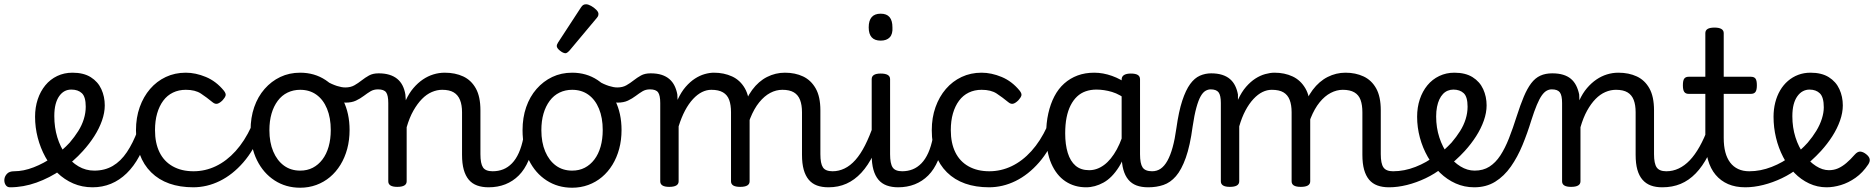

<svg xmlns="http://www.w3.org/2000/svg" viewBox="-117 -859 8765 898"><path d="M-70 17Q-84 17 -91 5.5Q-98 -6 -96.5 -20.5Q-95 -35 -84 -46.5Q-73 -58 -51 -58Q-7 -58 40.5 -76.5Q88 -95 132 -125.5Q176 -156 209 -192Q232 -219 249 -246Q266 -273 275 -302Q284 -331 284 -360Q284 -406 266 -423Q248 -440 217 -440Q203 -440 196.5 -452Q190 -464 190 -479.5Q190 -495 198 -507Q206 -519 222 -519Q274 -519 307.5 -498Q341 -477 357 -442Q373 -407 373 -366Q373 -332 360 -295Q347 -258 324 -222Q301 -186 271 -153Q227 -104 171 -65.5Q115 -27 53.5 -5Q-8 17 -70 17Z M316 17Q267 17 225.5 -1Q184 -19 151 -51Q118 -83 95 -125Q72 -167 59.5 -215Q47 -263 47 -313Q47 -357 59.5 -394.5Q72 -432 95 -460Q118 -488 150.5 -503.5Q183 -519 222 -519Q234 -519 240 -507Q246 -495 245 -479.5Q244 -464 236.5 -452Q229 -440 216 -440Q199 -440 185 -432.5Q171 -425 160 -409.5Q149 -394 143 -371Q137 -348 137 -316Q137 -263 151 -217Q165 -171 190.5 -136Q216 -101 250 -81Q284 -61 324 -61Q373 -61 410.5 -83Q448 -105 476.5 -147.5Q505 -190 527 -249Q529 -257 543 -257.5Q557 -258 569.5 -253Q582 -248 578 -238Q560 -176 534.5 -128.5Q509 -81 475.5 -48.5Q442 -16 402 0.5Q362 17 316 17Z M788 17Q661 17 590 -53Q519 -123 519 -250Q519 -309 536.5 -358Q554 -407 585 -443Q616 -479 658.5 -499Q701 -519 752 -519Q798 -519 846 -499Q894 -479 930 -435Q941 -421 938 -411.5Q935 -402 924 -390Q911 -377 900 -374Q889 -371 877 -381Q849 -404 822.5 -421.5Q796 -439 752 -439Q719 -439 692 -426Q665 -413 646.5 -388Q628 -363 618 -328.5Q608 -294 608 -250Q608 -190 629 -147Q650 -104 691 -81Q732 -58 788 -58Q802 -58 809.5 -46.5Q817 -35 817 -20.5Q817 -6 810 5.5Q803 17 788 17Z M786 17Q777 17 772.5 5.5Q768 -6 768 -20.5Q768 -35 773 -46.5Q778 -58 788 -58Q843 -58 893 -82Q943 -106 985 -152.5Q1027 -199 1058 -266Q1063 -276 1075.5 -273Q1088 -270 1098 -260.5Q1108 -251 1104 -241Q1071 -157 1021 -99.5Q971 -42 911 -12.5Q851 17 786 17Z M1287 19Q1220 19 1167.5 -15Q1115 -49 1085 -109.5Q1055 -170 1055 -250Q1055 -309 1072 -358Q1089 -407 1120.5 -443Q1152 -479 1194 -499Q1236 -519 1287 -519Q1354 -519 1406 -484.5Q1458 -450 1488 -389.5Q1518 -329 1518 -251Q1518 -204 1507 -163Q1496 -122 1475.5 -88.5Q1455 -55 1426.5 -31Q1398 -7 1362.5 6Q1327 19 1287 19ZM1287 -61Q1320 -61 1346 -74.5Q1372 -88 1391 -113Q1410 -138 1420 -173Q1430 -208 1430 -251Q1430 -308 1412.5 -350.5Q1395 -393 1363 -416Q1331 -439 1287 -439Q1255 -439 1228 -426Q1201 -413 1182 -387.5Q1163 -362 1153 -327.5Q1143 -293 1143 -250Q1143 -193 1161 -150.5Q1179 -108 1211 -84.5Q1243 -61 1287 -61Z M1499 -379Q1486 -379 1468.5 -384Q1451 -389 1432 -398Q1413 -407 1394 -418Q1379 -427 1376 -439.5Q1373 -452 1377 -463.5Q1381 -475 1389.5 -480.5Q1398 -486 1405 -481Q1437 -464 1459 -457Q1481 -450 1498 -450Q1523 -450 1540.5 -460Q1558 -470 1574.5 -483Q1591 -496 1609 -506Q1627 -516 1654 -516Q1666 -516 1672 -504.5Q1678 -493 1678 -478.5Q1678 -464 1671.5 -452.5Q1665 -441 1651 -441Q1631 -441 1616 -432Q1601 -423 1584.5 -410.5Q1568 -398 1548 -388.5Q1528 -379 1499 -379Z M2168 17Q2138 17 2114.5 8.5Q2091 0 2075.5 -18.5Q2060 -37 2052 -65.5Q2044 -94 2044 -135V-334Q2044 -368 2034.5 -391.5Q2025 -415 2005 -427Q1985 -439 1951 -439Q1927 -439 1902.5 -428.5Q1878 -418 1856.5 -396Q1835 -374 1816.5 -341.5Q1798 -309 1785 -264V-11Q1785 2 1774 8.5Q1763 15 1741 15Q1720 15 1709.5 8.5Q1699 2 1699 -11V-377Q1699 -413 1689 -427Q1679 -441 1651 -441Q1638 -441 1631.5 -452.5Q1625 -464 1625 -478.5Q1625 -493 1632 -504.5Q1639 -516 1654 -516Q1682 -516 1703.5 -509.5Q1725 -503 1740.5 -490.5Q1756 -478 1765.5 -459.5Q1775 -441 1779 -417L1781 -390Q1796 -423 1816.5 -447Q1837 -471 1860.5 -487Q1884 -503 1910 -511Q1936 -519 1963 -519Q2012 -519 2049.5 -501.5Q2087 -484 2108.5 -445.5Q2130 -407 2130 -343V-138Q2130 -94 2142 -76Q2154 -58 2187 -58Q2201 -58 2208 -46.5Q2215 -35 2213.5 -20.5Q2212 -6 2201 5.5Q2190 17 2168 17Z M2168 17Q2154 17 2147.5 5.5Q2141 -6 2142.5 -20.5Q2144 -35 2155 -46.5Q2166 -58 2187 -58Q2214 -58 2236.5 -67Q2259 -76 2277.5 -95Q2296 -114 2309.5 -144Q2323 -174 2331 -215Q2334 -230 2347 -233.5Q2360 -237 2372 -232Q2384 -227 2382 -212Q2374 -153 2355.5 -109.5Q2337 -66 2309.5 -38.5Q2282 -11 2246.5 3Q2211 17 2168 17Z M2559 19Q2492 19 2439.5 -15Q2387 -49 2357 -109.5Q2327 -170 2327 -250Q2327 -309 2344 -358Q2361 -407 2392.5 -443Q2424 -479 2466 -499Q2508 -519 2559 -519Q2626 -519 2678 -484.5Q2730 -450 2760 -389.5Q2790 -329 2790 -251Q2790 -204 2779 -163Q2768 -122 2747.5 -88.5Q2727 -55 2698.5 -31Q2670 -7 2634.5 6Q2599 19 2559 19ZM2559 -61Q2592 -61 2618 -74.5Q2644 -88 2663 -113Q2682 -138 2692 -173Q2702 -208 2702 -251Q2702 -308 2684.5 -350.5Q2667 -393 2635 -416Q2603 -439 2559 -439Q2527 -439 2500 -426Q2473 -413 2454 -387.5Q2435 -362 2425 -327.5Q2415 -293 2415 -250Q2415 -193 2433 -150.5Q2451 -108 2483 -84.5Q2515 -61 2559 -61Z M2771 -379Q2758 -379 2740.5 -384Q2723 -389 2704 -398Q2685 -407 2666 -418Q2651 -427 2648 -439.5Q2645 -452 2649 -463.5Q2653 -475 2661.5 -480.5Q2670 -486 2677 -481Q2709 -464 2731 -457Q2753 -450 2770 -450Q2795 -450 2812.5 -460Q2830 -470 2846.5 -483Q2863 -496 2881 -506Q2899 -516 2926 -516Q2938 -516 2944 -504.5Q2950 -493 2950 -478.5Q2950 -464 2943.5 -452.5Q2937 -441 2923 -441Q2903 -441 2888 -432Q2873 -423 2856.5 -410.5Q2840 -398 2820 -388.5Q2800 -379 2771 -379Z M2528 -610Q2517 -610 2502 -622Q2487 -634 2487 -644Q2487 -647 2488 -650Q2489 -653 2493 -660L2600 -824Q2605 -832 2610.5 -835.5Q2616 -839 2624 -839Q2634 -839 2647.5 -831.5Q2661 -824 2671.5 -813.5Q2682 -803 2682 -794Q2682 -787 2679.5 -782.5Q2677 -778 2670 -770L2547 -623Q2535 -610 2528 -610Z M3013 15Q2992 15 2981.5 8.5Q2971 2 2971 -11V-377Q2971 -413 2961 -427Q2951 -441 2923 -441Q2908 -441 2899.5 -452.5Q2891 -464 2891.5 -478.5Q2892 -493 2900 -504.5Q2908 -516 2926 -516Q2956 -516 2977.5 -509Q2999 -502 3014 -489Q3029 -476 3038 -457.5Q3047 -439 3051 -417L3052 -392Q3069 -429 3090 -453Q3111 -477 3133.5 -491.5Q3156 -506 3179 -512.5Q3202 -519 3222 -519Q3269 -519 3307 -501.5Q3345 -484 3367 -445.5Q3389 -407 3389 -343V-11Q3389 2 3378 8.5Q3367 15 3345 15Q3323 15 3312.5 8.5Q3302 2 3302 -11V-334Q3302 -368 3293.5 -391.5Q3285 -415 3264.5 -427Q3244 -439 3210 -439Q3188 -439 3166.5 -428.5Q3145 -418 3124.5 -396Q3104 -374 3087 -342Q3070 -310 3057 -268V-11Q3057 2 3046 8.5Q3035 15 3013 15ZM3758 17Q3727 17 3704 8.5Q3681 0 3665.5 -18.5Q3650 -37 3642 -65.5Q3634 -94 3634 -135V-334Q3634 -368 3625 -391.5Q3616 -415 3596 -427Q3576 -439 3542 -439Q3513 -439 3485.5 -424.5Q3458 -410 3434 -380.5Q3410 -351 3392 -306Q3374 -261 3364 -201H3336Q3336 -279 3353.5 -338.5Q3371 -398 3401 -438.5Q3431 -479 3470.5 -499Q3510 -519 3554 -519Q3602 -519 3639 -501.5Q3676 -484 3698 -445.5Q3720 -407 3720 -343V-138Q3720 -94 3732 -76Q3744 -58 3777 -58Q3791 -58 3797.5 -46.5Q3804 -35 3802.5 -20.5Q3801 -6 3790 5.5Q3779 17 3758 17Z M3758 17Q3744 17 3737.5 5.5Q3731 -6 3732.5 -20.5Q3734 -35 3745 -46.5Q3756 -58 3777 -58Q3806 -58 3833 -71Q3860 -84 3884 -111Q3908 -138 3929 -179.5Q3950 -221 3969 -276Q3974 -291 3986 -290.5Q3998 -290 4007.5 -280.5Q4017 -271 4014 -259Q3994 -189 3968.5 -137Q3943 -85 3911.5 -51Q3880 -17 3842 0Q3804 17 3758 17Z M4084 17Q4054 17 4030.5 8.5Q4007 0 3991.5 -18.5Q3976 -37 3968 -65.5Q3960 -94 3960 -135V-489Q3960 -502 3970.5 -508.5Q3981 -515 4002 -515Q4024 -515 4035 -508.5Q4046 -502 4046 -489V-138Q4046 -94 4058 -76Q4070 -58 4103 -58Q4117 -58 4124 -46.5Q4131 -35 4129.5 -20.5Q4128 -6 4117 5.5Q4106 17 4084 17ZM4002 -669Q3974 -669 3960 -684.5Q3946 -700 3946 -731Q3946 -763 3960 -779Q3974 -795 4002 -795Q4030 -795 4043.5 -779Q4057 -763 4057 -731Q4059 -700 4044.5 -684.5Q4030 -669 4002 -669Z M4083 17Q4069 17 4062.5 5.5Q4056 -6 4057.5 -20.5Q4059 -35 4070 -46.5Q4081 -58 4102 -58Q4129 -58 4151.5 -67Q4174 -76 4192.5 -95Q4211 -114 4224.5 -144Q4238 -174 4246 -215Q4249 -230 4262 -233.5Q4275 -237 4287 -232Q4299 -227 4297 -212Q4289 -153 4270.5 -109.5Q4252 -66 4224.5 -38.5Q4197 -11 4161.5 3Q4126 17 4083 17Z M4510 17Q4383 17 4312 -53Q4241 -123 4241 -250Q4241 -309 4258.5 -358Q4276 -407 4307 -443Q4338 -479 4380.5 -499Q4423 -519 4474 -519Q4520 -519 4568 -499Q4616 -479 4652 -435Q4663 -421 4660 -411.5Q4657 -402 4646 -390Q4633 -377 4622 -374Q4611 -371 4599 -381Q4571 -404 4544.5 -421.5Q4518 -439 4474 -439Q4441 -439 4414 -426Q4387 -413 4368.5 -388Q4350 -363 4340 -328.5Q4330 -294 4330 -250Q4330 -190 4351 -147Q4372 -104 4413 -81Q4454 -58 4510 -58Q4524 -58 4531.5 -46.5Q4539 -35 4539 -20.5Q4539 -6 4532 5.5Q4525 17 4510 17Z M4508 17Q4499 17 4494.5 5.5Q4490 -6 4490 -20.5Q4490 -35 4495 -46.5Q4500 -58 4510 -58Q4565 -58 4615 -82Q4665 -106 4707 -152.5Q4749 -199 4780 -266Q4785 -276 4797.5 -273Q4810 -270 4820 -260.5Q4830 -251 4826 -241Q4793 -157 4743 -99.5Q4693 -42 4633 -12.5Q4573 17 4508 17Z M4963 17Q4908 17 4866 -11Q4824 -39 4800 -94Q4776 -149 4776 -232Q4776 -284 4786 -328.5Q4796 -373 4814.5 -408.5Q4833 -444 4860.5 -468.5Q4888 -493 4923 -506Q4958 -519 5001 -519Q5042 -519 5084 -504Q5126 -489 5161 -462V-386Q5121 -418 5084 -429Q5047 -440 5011 -440Q4984 -440 4961 -432Q4938 -424 4920.5 -407.5Q4903 -391 4890.5 -366.5Q4878 -342 4871.5 -309.5Q4865 -277 4865 -235Q4865 -183 4877 -144Q4889 -105 4913.5 -84Q4938 -63 4977 -63Q5014 -63 5047 -87.5Q5080 -112 5106.5 -160.5Q5133 -209 5150 -282L5167 -217Q5149 -130 5116.5 -78.5Q5084 -27 5044 -5Q5004 17 4963 17ZM5253 17Q5222 17 5199 8.5Q5176 0 5160.5 -18.5Q5145 -37 5137 -65.5Q5129 -94 5129 -135V-487Q5129 -501 5140 -508Q5151 -515 5172 -515Q5194 -515 5204.5 -508.5Q5215 -502 5215 -488V-138Q5215 -94 5227 -76Q5239 -58 5272 -58Q5282 -58 5287 -46.5Q5292 -35 5290.5 -20.5Q5289 -6 5280 5.5Q5271 17 5253 17Z M5254 17Q5245 17 5240.5 5.5Q5236 -6 5238 -20.5Q5240 -35 5248 -46.5Q5256 -58 5271 -58Q5294 -58 5311.5 -70Q5329 -82 5343 -107Q5357 -132 5367.5 -170Q5378 -208 5385 -259Q5396 -338 5412.5 -388Q5429 -438 5449.5 -466Q5470 -494 5495 -505Q5520 -516 5548 -516Q5558 -516 5562.5 -504.5Q5567 -493 5566 -478.5Q5565 -464 5559.5 -452.5Q5554 -441 5545 -441Q5533 -441 5521 -434Q5509 -427 5498.5 -408.5Q5488 -390 5478.5 -355.5Q5469 -321 5461 -267Q5449 -177 5429 -121Q5409 -65 5383 -35Q5357 -5 5324.5 6Q5292 17 5254 17Z M5635 15Q5614 15 5603.5 8.5Q5593 2 5593 -11V-377Q5593 -413 5582.5 -427Q5572 -441 5545 -441Q5529 -441 5521 -452.5Q5513 -464 5513 -478.5Q5513 -493 5521.5 -504.5Q5530 -516 5547 -516Q5577 -516 5599 -509Q5621 -502 5636 -489Q5651 -476 5660 -457.5Q5669 -439 5673 -417V-392Q5690 -429 5711 -453Q5732 -477 5754.5 -491.5Q5777 -506 5800.5 -512.5Q5824 -519 5844 -519Q5891 -519 5928.5 -501.5Q5966 -484 5988.5 -445.5Q6011 -407 6011 -343V-11Q6011 2 6000 8.5Q5989 15 5967 15Q5945 15 5934.5 8.5Q5924 2 5924 -11V-334Q5924 -368 5915 -391.5Q5906 -415 5886 -427Q5866 -439 5831 -439Q5809 -439 5787.5 -428.5Q5766 -418 5745.5 -396Q5725 -374 5708 -342Q5691 -310 5679 -268V-11Q5679 2 5668 8.5Q5657 15 5635 15ZM6379 17Q6349 17 6325.5 8.5Q6302 0 6286.5 -18.5Q6271 -37 6263 -65.5Q6255 -94 6255 -135V-334Q6255 -368 6246.5 -391.5Q6238 -415 6217.5 -427Q6197 -439 6163 -439Q6135 -439 6107 -424.5Q6079 -410 6055 -380.5Q6031 -351 6013 -306Q5995 -261 5985 -201H5958Q5958 -279 5975 -338.5Q5992 -398 6022.5 -438.5Q6053 -479 6092.5 -499Q6132 -519 6176 -519Q6223 -519 6260.5 -501.5Q6298 -484 6319.5 -445.5Q6341 -407 6341 -343V-138Q6341 -94 6353.5 -76Q6366 -58 6398 -58Q6412 -58 6419 -46.5Q6426 -35 6424 -20.5Q6422 -6 6411 5.5Q6400 17 6379 17Z M6380 17Q6361 17 6354.5 5.5Q6348 -6 6352 -20.5Q6356 -35 6368 -46.5Q6380 -58 6399 -58Q6451 -58 6503.5 -78.5Q6556 -99 6596 -131Q6610 -141 6620 -136.5Q6630 -132 6636 -120Q6642 -108 6641 -94.5Q6640 -81 6629 -74Q6594 -46 6551 -25.5Q6508 -5 6464 6Q6420 17 6380 17Z M6600 -127Q6620 -142 6638 -158.5Q6656 -175 6672 -192Q6695 -219 6712 -246Q6729 -273 6738 -302Q6747 -331 6747 -360Q6747 -406 6729 -423Q6711 -440 6680 -440Q6666 -440 6659.5 -452Q6653 -464 6653 -479.5Q6653 -495 6661 -507Q6669 -519 6685 -519Q6737 -519 6770.5 -498Q6804 -477 6820 -442Q6836 -407 6836 -366Q6836 -332 6823 -295Q6810 -258 6787 -222Q6764 -186 6734 -153Q6713 -130 6689 -108.5Q6665 -87 6639 -69Z M6778 17Q6732 17 6691.5 -1Q6651 -19 6618 -51Q6585 -83 6561 -125Q6537 -167 6524 -215Q6511 -263 6511 -313Q6511 -357 6523.5 -394.5Q6536 -432 6559 -460Q6582 -488 6614.5 -503.5Q6647 -519 6685 -519Q6698 -519 6704 -507Q6710 -495 6709.5 -479.5Q6709 -464 6701.5 -452Q6694 -440 6681 -440Q6667 -440 6654.5 -435Q6642 -430 6632 -419.5Q6622 -409 6615 -394Q6608 -379 6604 -359Q6600 -339 6600 -314Q6600 -262 6615 -216Q6630 -170 6656 -135Q6682 -100 6714 -80.5Q6746 -61 6780 -61Q6820 -61 6849 -79.5Q6878 -98 6900 -131.5Q6922 -165 6940.5 -212Q6959 -259 6977 -316Q6994 -369 7010 -407Q7026 -445 7044.5 -469.5Q7063 -494 7087 -505Q7111 -516 7143 -516Q7157 -516 7163 -504.5Q7169 -493 7168.5 -478.5Q7168 -464 7160.5 -452.5Q7153 -441 7140 -441Q7128 -441 7116.5 -434.5Q7105 -428 7094 -412.5Q7083 -397 7071 -368.5Q7059 -340 7045 -296Q7027 -237 7004 -181Q6981 -125 6949.5 -80Q6918 -35 6876 -9Q6834 17 6778 17Z M7657 17Q7627 17 7604 8.5Q7581 0 7565 -18.5Q7549 -37 7541 -65.5Q7533 -94 7533 -135V-334Q7533 -368 7524 -391.5Q7515 -415 7495 -427Q7475 -439 7441 -439Q7416 -439 7391.5 -428.5Q7367 -418 7345.5 -396Q7324 -374 7306 -341.5Q7288 -309 7275 -264V-11Q7275 2 7264 8.5Q7253 15 7231 15Q7210 15 7199.5 8.5Q7189 2 7189 -11V-377Q7189 -413 7178.5 -427Q7168 -441 7141 -441Q7126 -441 7119 -452.5Q7112 -464 7112 -478.5Q7112 -493 7120 -504.5Q7128 -516 7143 -516Q7172 -516 7193.5 -509.5Q7215 -503 7230 -490.5Q7245 -478 7254.5 -459.5Q7264 -441 7269 -417L7270 -390Q7285 -423 7305.5 -447Q7326 -471 7349.5 -487Q7373 -503 7399 -511Q7425 -519 7452 -519Q7501 -519 7538.5 -501.5Q7576 -484 7597.5 -445.5Q7619 -407 7619 -343V-138Q7619 -94 7631.5 -76Q7644 -58 7676 -58Q7690 -58 7697 -46.5Q7704 -35 7702.5 -20.5Q7701 -6 7690 5.5Q7679 17 7657 17Z M7658 17Q7644 17 7637.5 5.5Q7631 -6 7632.5 -20.5Q7634 -35 7645 -46.5Q7656 -58 7677 -58Q7707 -58 7734.5 -71Q7762 -84 7786 -109Q7810 -134 7832 -173Q7854 -212 7873 -264Q7878 -279 7890.5 -278Q7903 -277 7912 -268Q7921 -259 7918 -248Q7897 -180 7871.5 -130.5Q7846 -81 7814 -48Q7782 -15 7743.5 1Q7705 17 7658 17Z M8046 17Q8000 17 7965.5 2Q7931 -13 7907 -41.5Q7883 -70 7871 -112.5Q7859 -155 7859 -211V-420H7781Q7767 -420 7760.5 -429Q7754 -438 7754 -460Q7754 -483 7760.5 -491.5Q7767 -500 7781 -500H7859V-704Q7859 -717 7869.5 -723.5Q7880 -730 7902 -730Q7923 -730 7934 -723.5Q7945 -717 7945 -704V-500H8072Q8087 -500 8093.5 -491.5Q8100 -483 8100 -460Q8100 -438 8093.5 -429Q8087 -420 8072 -420H7945V-214Q7945 -176 7952.5 -147.5Q7960 -119 7975 -99Q7990 -79 8012.5 -68.5Q8035 -58 8064 -58Q8078 -58 8085 -46.5Q8092 -35 8090.5 -20.5Q8089 -6 8078 5.5Q8067 17 8046 17Z M8046 17Q8027 17 8020.5 5.5Q8014 -6 8018 -20.5Q8022 -35 8034 -46.5Q8046 -58 8065 -58Q8117 -58 8169.5 -78.5Q8222 -99 8262 -131Q8276 -141 8286 -136.5Q8296 -132 8302 -120Q8308 -108 8307 -94.5Q8306 -81 8295 -74Q8260 -46 8217 -25.5Q8174 -5 8130 6Q8086 17 8046 17Z M8262 -125Q8284 -140 8303 -157Q8322 -174 8338 -192Q8361 -219 8378 -247Q8395 -275 8404 -303.5Q8413 -332 8413 -357Q8413 -404 8395 -422Q8377 -440 8346 -440Q8330 -440 8315.5 -432.5Q8301 -425 8289.5 -409Q8278 -393 8272 -370Q8266 -347 8266 -315Q8266 -263 8280.5 -217Q8295 -171 8320.5 -136.5Q8346 -102 8376.5 -82.5Q8407 -63 8437 -63Q8460 -63 8479.5 -71.5Q8499 -80 8518.5 -96.5Q8538 -113 8557 -135Q8571 -151 8584 -150Q8597 -149 8611 -138Q8625 -127 8627.5 -115.5Q8630 -104 8621 -90Q8595 -51 8561.5 -27.5Q8528 -4 8493 6.5Q8458 17 8426 17Q8383 17 8344.5 -1Q8306 -19 8275.5 -50.5Q8245 -82 8223 -124.5Q8201 -167 8189.5 -215Q8178 -263 8178 -313Q8178 -348 8186 -379.5Q8194 -411 8209 -436.5Q8224 -462 8245.5 -480.5Q8267 -499 8293.5 -509Q8320 -519 8351 -519Q8403 -519 8436.5 -498Q8470 -477 8486 -442Q8502 -407 8502 -366Q8502 -332 8489 -295Q8476 -258 8453 -222Q8430 -186 8400 -153Q8378 -129 8353.5 -107Q8329 -85 8301 -66Z"/></svg>

Font: Playwrite IT Trad
Style: Regular
Weight: 400
Designer: Veronika Burian, José Scaglione
Foundry: TypeTogether
Version: Version 1.002